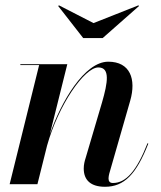

<svg xmlns="http://www.w3.org/2000/svg" viewBox="-20 -706 616 736"><path d="M338.5 -617.5 206 -685.5 203 -683 299 -560H373.5L513 -683L510.5 -685.5ZM130 -456.5 17 0H123.5L160.5 -148C203.5 -302 303 -447.5 357 -447.5C402.5 -447.5 393.5 -390.5 371 -313L308 -99.5C304.5 -89 301 -75 301 -60C301 -14.5 329 10 382.5 10C456 10 502.5 -38 548.5 -155.5L545.5 -157C504 -51 463 -4.5 413 -4.5C400 -4.5 396 -12 396 -22.5C396 -27.5 397.5 -35.5 399 -41L479 -319.5C503 -402.5 479 -469.5 395 -469.5C304 -469.5 214.5 -317 171 -191L238 -460H58V-456.5Z"/></svg>

Font: Bodoni* 48pt Medium
Style: Italic
Weight: 500
Italic angle: -13°
Version: Version 2.3